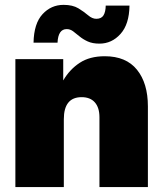

<svg xmlns="http://www.w3.org/2000/svg" viewBox="-20 -754 658 774"><path d="M237.3 -273.4V0H42V-515.6H234.9V-429.7Q260.7 -474.1 301.3 -500.7Q341.8 -527.3 402.3 -527.3Q488.3 -527.3 532.2 -472.9Q576.2 -418.5 576.2 -325.2V0H380.9V-281.2Q380.9 -320.3 362.3 -341.3Q343.8 -362.3 309.1 -362.3Q237.3 -362.3 237.3 -273.4ZM380.9 -578.1Q353 -578.1 333.7 -586.9Q314.5 -595.7 300.5 -607.4Q286.6 -619.1 274.7 -627.9Q262.7 -636.7 249 -636.7Q214.4 -636.7 211.9 -582H115.2Q116.7 -659.2 151.4 -696.8Q186 -734.4 236.3 -734.4Q272.9 -734.4 295.9 -720.5Q318.8 -706.5 335.2 -692.4Q351.6 -678.2 368.2 -678.2Q388.7 -678.2 397.2 -692.1Q405.8 -706.1 406.2 -731.4H502Q501 -656.2 465.8 -617.2Q430.7 -578.1 380.9 -578.1Z"/></svg>

Font: Inter Display Black
Style: Regular
Weight: 900
Designer: Rasmus Andersson
Foundry: rsms
Version: Version 4.000;git-a52131595